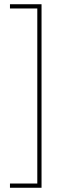

<svg xmlns="http://www.w3.org/2000/svg" viewBox="-20 -762 324 906"><path d="M176 124H27V104H156V-722H27V-742H176Z"/></svg>

Font: Montserrat-Arabic Thin
Style: Regular
Weight: 250
Designer: Mohamed Gaber
Foundry: Kief Type Foundry
Version: Version 5.008